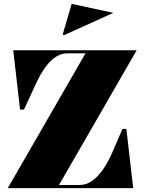

<svg xmlns="http://www.w3.org/2000/svg" viewBox="-20 -966 742 986"><path d="M20 0 419 -692H323Q295 -692 267.5 -674.5Q240 -657 214.5 -623Q189 -589 165 -537L103 -403H83L48 -708H682L283 -16H389Q421 -16 450.5 -35.5Q480 -55 508 -94.5Q536 -134 561 -193L609 -304H629L664 0ZM308 -785 302 -789 348 -946 562 -900Z"/></svg>

Font: Kalnia
Style: Bold
Weight: 700
Designer: Frida Medrano
Foundry: Frida Medrano
Version: Version 1.105